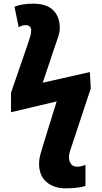

<svg xmlns="http://www.w3.org/2000/svg" viewBox="-20 -787 556 1047"><path d="M339 240Q274 240 233.5 205.5Q193 171 193 104Q193 84 199 60Q205 36 213 11L289 -234L40 -175V-281L134 -554Q140 -572 145 -588.5Q150 -605 150 -622Q150 -636 141.5 -643Q133 -650 121 -650Q99 -650 82 -638L59 -750Q79 -759 105.5 -763Q132 -767 159 -767Q234 -767 270 -731.5Q306 -696 306 -634Q306 -610 296 -582.5Q286 -555 276 -524L213 -336L470 -394L475 -305L374 0Q366 22 361 39Q356 56 356 69Q356 92 367 107Q378 122 401 122Q414 122 426 118.5Q438 115 446 112V227Q436 231 408 235.5Q380 240 339 240Z"/></svg>

Font: Noto Sans Disp ExtBd
Style: Regular
Weight: 800
Designer: Monotype Design Team
Foundry: Monotype Imaging Inc.
Version: Version 2.000;GOOG;noto-source:20170915:90ef993387c0; ttfaut